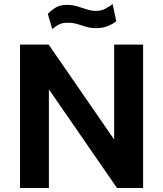

<svg xmlns="http://www.w3.org/2000/svg" viewBox="-20 -948 822 968"><path d="M555.5 -723H701.5V0H570L226.5 -497.5V0H81V-723H225.5L555.5 -244.5ZM566 -841Q550.5 -828 524.5 -817Q498.5 -806 465 -806Q437 -806 414.2 -813Q391.5 -820 369.5 -826.8Q347.5 -833.5 322 -833.5Q296.5 -833.5 279.8 -825.8Q263 -818 243.5 -801.5L221 -878Q239 -896.5 261 -910Q283 -923.5 317 -923.5Q345 -923.5 370.2 -915.8Q395.5 -908 418.8 -900.5Q442 -893 464.5 -893Q490.5 -893 511.2 -904.2Q532 -915.5 548 -927.5Z"/></svg>

Font: Public Sans
Style: Bold
Weight: 700
Designer: The Public Sans project authors (U.S. Web Design System). Libre Franklin designed by Pablo Impallari and Rodrigo Fuenzal
Version: Version 1.008; ttfautohint (v1.8.1) -l 8 -r 50 -G 200 -x 14 